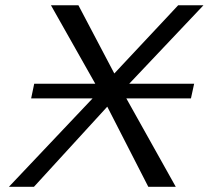

<svg xmlns="http://www.w3.org/2000/svg" viewBox="-20 -714 798 734"><path d="M14.2 0 334 -337.9H99.1L110.8 -394H344.2L174.8 -693.8H279.8L417 -433.1L661.1 -693.8H757.8L474.1 -394H722.2L710 -337.9H462.9L651.9 0H546.9L390.1 -306.2L109.9 0Z"/></svg>

Font: CMU Sans Serif
Style: Oblique
Weight: 500
Italic angle: -12°
Version: Version 0.7.0